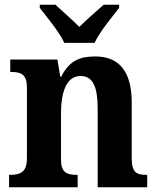

<svg xmlns="http://www.w3.org/2000/svg" viewBox="-20 -786 663 806"><path d="M250 -606H377C397 -651 451 -715 480 -753V-766H415C389 -742 341 -702 313 -673C285 -702 238 -742 213 -766H147V-753C176 -715 230 -651 250 -606ZM18 0H306V-52H302C261 -52 236 -61 236 -117V-310C236 -392 256 -467 318 -467C372 -467 390 -417 390 -331V0H598V-52H595C553 -52 533 -61 533 -123V-355C533 -490 477 -549 380 -549C316 -549 271 -532 237 -464H233L221 -536H23V-484H26C67 -484 93 -475 93 -419V-121C93 -61 63 -52 21 -52H18Z"/></svg>

Font: Noto Serif Bengali SemiCondensed
Style: Bold
Weight: 700
Width: 4
Designer: Juan Bruce, Universal Thirst, Indian Type Foundry and the Monotype Design Team.
Foundry: Monotype Imaging Inc.
Version: Version 2.003